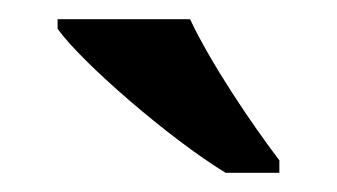

<svg xmlns="http://www.w3.org/2000/svg" viewBox="-20 -786 351 200"><path d="M215 -606H271V-619C242 -657 199 -721 178 -766H40V-756C65 -721 156 -642 215 -606Z"/></svg>

Font: Noto Serif Sinhala SemiBold
Style: Regular
Weight: 600
Designer: Jelle Bosma - Monotype Design Team
Foundry: Monotype Imaging Inc.
Version: Version 2.007